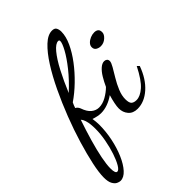

<svg xmlns="http://www.w3.org/2000/svg" viewBox="-350 -840 1240 1240"><g transform="rotate(-45 270.0 -220.0)"><path d="M-5 280Q-16 280 -30.5 273Q-45 266 -56 246Q-67 226 -67 188Q-67 144 -52 74Q-37 4 -11.5 -81Q14 -166 48.5 -255Q83 -344 122.5 -427Q162 -510 204 -576Q246 -642 287.5 -681Q329 -720 367 -720Q391 -720 398.5 -705.5Q406 -691 406 -672Q406 -629 382.5 -578Q359 -527 320 -475.5Q281 -424 233 -377.5Q185 -331 135 -297Q131 -288 127 -279.5Q123 -271 120 -260Q135 -253 143 -234Q158 -190 181.5 -171.5Q205 -153 232 -153Q265 -153 298.5 -172Q332 -191 357 -216Q372 -249 389.5 -278Q407 -307 427 -324.5Q447 -342 466 -342Q477 -342 485 -335.5Q493 -329 493 -316Q493 -303 477.5 -276Q462 -249 441 -214.5Q420 -180 404.5 -142.5Q389 -105 389 -72Q389 -38 401 -27Q413 -16 437 -16Q471 -16 510 -50Q549 -84 593 -171L607 -157Q575 -69 519.5 -20Q464 29 402 29Q361 29 339 3Q317 -23 317 -59Q317 -77 322.5 -104Q328 -131 337 -161Q309 -141 277.5 -129.5Q246 -118 215 -118Q201 -118 184 -121.5Q167 -125 149 -131Q151 -117 152.5 -102.5Q154 -88 154 -75Q154 -12 141 50.5Q128 113 105.5 165Q83 217 54.5 248.5Q26 280 -5 280ZM22 223Q36 223 52.5 195Q69 167 84 122Q99 77 108.5 25.5Q118 -26 118 -73Q118 -93 116 -113Q114 -133 108.5 -151Q103 -169 92 -181Q67 -108 47 -39Q27 30 16 86Q5 142 5 177Q5 223 22 223ZM159 -358Q221 -415 265.5 -471Q310 -527 334 -571Q358 -615 358 -634Q358 -644 348 -644Q324 -644 292 -605.5Q260 -567 226 -502Q192 -437 159 -358ZM520 -425Q502 -425 487.5 -434Q473 -443 473 -462Q473 -478 485.5 -491Q498 -504 516 -511.5Q534 -519 552 -519Q569 -519 579.5 -511Q590 -503 590 -483Q590 -463 568.5 -444Q547 -425 520 -425Z"/></g></svg>

Font: Dancing Script SemiBold
Style: Regular
Weight: 600
Designer: Pablo Impallari
Foundry: Pablo Impallari
Version: Version 2.001